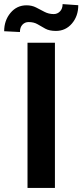

<svg xmlns="http://www.w3.org/2000/svg" viewBox="-58 -920 403 940"><path d="M210.9 -710.9V0H76.7V-710.9ZM248.5 -899.9 325.2 -894.5Q325.2 -841.3 294.2 -804.9Q263.2 -768.6 215.8 -768.6Q184.1 -768.6 164.1 -779.5Q144 -790.5 126 -801.3Q107.9 -812 82 -812Q64 -812 51.8 -799.1Q39.6 -786.1 39.6 -763.2L-37.6 -767.1Q-37.6 -819.8 -6.6 -856.9Q24.4 -894 71.8 -894Q98.1 -894 118.9 -883.3Q139.6 -872.6 160.2 -861.8Q180.7 -851.1 205.1 -851.1Q223.1 -851.1 235.8 -864.3Q248.5 -877.4 248.5 -899.9Z"/></svg>

Font: Vazirmatn UI SemiBold
Style: Regular
Weight: 600
Designer: Saber Rastikerdar
Foundry: Saber Rastikerdar
Version: Version 33.003